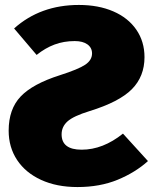

<svg xmlns="http://www.w3.org/2000/svg" viewBox="-20 -736 618 776"><path d="M564 -505Q564 -427 513 -375.5Q462 -324 342 -287Q277 -267 253 -245.5Q229 -224 229 -193Q229 -131 310 -131Q396 -131 477 -196L578 -85Q527 -39 455.5 -9.5Q384 20 293 20Q209 20 146 -9Q83 -38 49 -89.5Q15 -141 15 -208Q15 -295 63.5 -346Q112 -397 222 -432Q297 -456 324.5 -474.5Q352 -493 352 -520Q352 -543 333.5 -556.5Q315 -570 282 -570Q238 -570 200.5 -556Q163 -542 128 -514L37 -621Q143 -716 299 -716Q378 -716 438 -690Q498 -664 531 -616Q564 -568 564 -505Z"/></svg>

Font: FiraGO Heavy
Style: Regular
Weight: 900
Designer: bBox Type
Foundry: bBox Type GmbH
Version: Version 1.001